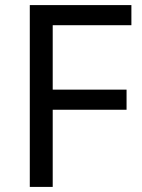

<svg xmlns="http://www.w3.org/2000/svg" viewBox="-20 -734 559 754"><path d="M187 0H97V-714H496V-635H187V-382H477V-303H187Z"/></svg>

Font: Noto Sans Lao Looped
Style: Regular
Weight: 400
Designer: Mark Frömberg, Ben Mitchell
Foundry: The Fontpad Ltd
Version: Version 1.001